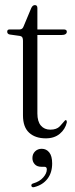

<svg xmlns="http://www.w3.org/2000/svg" viewBox="-20 -548 300 773"><path d="M59 -403.5 19.5 -409Q9 -411 9 -420.5Q9 -429.5 19 -429.5H59.5Q71 -429.5 75.5 -443L106 -516Q111.5 -527.5 120.5 -527.5Q130.5 -527.5 130.5 -515.5V-429.5H236Q249 -429.5 249 -420.5Q249 -407 226.5 -407H130.5V-91Q130.5 -59 144.5 -42.5Q158.5 -26 182.5 -26Q208 -26 220.8 -39.5Q233.5 -53 242.5 -64Q249.5 -66.5 249 -55Q242.5 -27.5 220.5 -9.2Q198.5 9 164.5 9Q122 9 97.2 -13.8Q72.5 -36.5 72.5 -83.5V-384Q72.5 -392.5 70 -397.2Q67.5 -402 59 -403.5ZM147 123.5Q129 123.5 119.8 113.2Q110.5 103 110.5 88.5Q110.5 72 121.2 61.5Q132 51 148 51Q166.5 51 178.2 65.5Q190 80 190 110Q190 147.5 171 172Q152 196.5 119 205Q109 208 106.5 201Q104.5 193 113.5 190.5Q139.5 183 154 166.5Q168.5 150 168.5 134Q168.5 123.5 159 123.5Z"/></svg>

Font: Fraunces 144pt S050 Light
Style: Regular
Weight: 300
Version: Version 1.000; ttfautohint (v1.8.3)